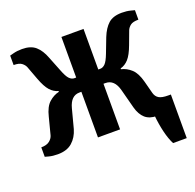

<svg xmlns="http://www.w3.org/2000/svg" viewBox="-117 -632 911 898"><g transform="rotate(-20 338.5 -182.5)"><path d="M72 10Q47 10 28.5 5Q10 0 10 0V-47Q37 -47 51.5 -58.5Q66 -70 70 -85L92 -170Q103 -216 126 -236.5Q149 -257 176 -263V-267Q153 -273 135.5 -292.5Q118 -312 102 -355L77 -422Q72 -434 59.5 -443.5Q47 -453 20 -453V-500Q20 -500 39 -505Q58 -510 82 -510Q125 -510 149 -489Q173 -468 188 -428L217 -355Q230 -321 241.5 -309.5Q253 -298 265 -298H275V-500H385V-298H395Q408 -298 419.5 -309.5Q431 -321 444 -355L472 -428Q488 -468 511.5 -489Q535 -510 579 -510Q603 -510 622 -505Q641 -500 641 -500V-453Q613 -453 601 -443.5Q589 -434 584 -422L559 -355Q543 -312 525.5 -292.5Q508 -273 485 -267V-263Q512 -257 534.5 -236.5Q557 -216 569 -170L585 -109Q590 -90 604.5 -81Q619 -72 651 -72V0Q651 0 626.5 0Q602 0 569 0Q532 0 510.5 -19Q489 -38 479 -75L454 -170Q439 -227 395 -227H385V0H275V-227H265Q222 -227 207 -170L182 -75Q171 -37 144.5 -13.5Q118 10 72 10ZM596 145Q582 118 572.5 78.5Q563 39 559 -3L604 -72H664V145Z"/></g></svg>

Font: Cuprum SemiBold
Style: Regular
Weight: 600
Designer: Jovanny Lemonad
Foundry: Jovanny Lemonad
Version: Version 3.000